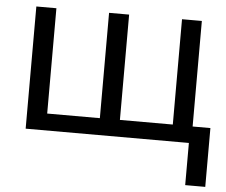

<svg xmlns="http://www.w3.org/2000/svg" viewBox="-51 -595 989 839"><g transform="rotate(5 443.0 -175.5)"><path d="M801 -536V-73H879V185H791V0H75V-536H163V-74H394V-536H482V-74H714V-536Z"/></g></svg>

Font: Advent Sans Logo
Style: Regular
Weight: 400
Designer: Types & Symbols
Foundry: Types & Symbols
Version: Version 1.002